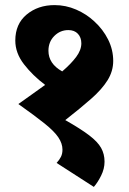

<svg xmlns="http://www.w3.org/2000/svg" viewBox="-20 -655 506 753"><path d="M348 78 202 -16Q213 -28 219 -40Q225 -52 225 -68Q225 -92 209 -116Q193 -140 155 -170.5Q117 -201 52 -247Q81 -268 107.5 -286.5Q134 -305 157 -322Q108 -359 74 -403Q40 -447 40 -496Q40 -561 84.5 -598Q129 -635 194 -635Q238 -635 278.5 -617.5Q319 -600 350 -571Q384 -540 404 -500Q424 -460 424 -416Q424 -376 402 -340.5Q380 -305 338 -268Q296 -231 236 -184Q296 -150 329.5 -124.5Q363 -99 376.5 -75Q390 -51 390 -21Q390 7 376.5 34Q363 61 348 78ZM170 -456Q170 -405 224 -375Q259 -405 279 -432Q299 -459 299 -485Q299 -508 285.5 -522.5Q272 -537 248 -537Q216 -537 193 -514Q170 -491 170 -456Z"/></svg>

Font: Noto Serif Devanagari Black
Style: Regular
Weight: 900
Designer: Universal Thirst, Indian Type Foundry and the Monotype Design Team
Foundry: Monotype Imaging Inc.
Version: Version 2.004; ttfautohint (v1.8.4.7-5d5b)